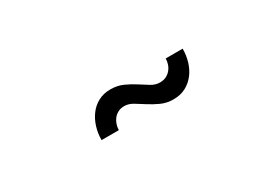

<svg xmlns="http://www.w3.org/2000/svg" viewBox="-4 -1095 772 534"><g transform="rotate(-30 382.0 -828.0)"><path d="M452 -831Q463.5 -831 472.2 -835.2Q481 -839.5 487 -846.8Q493 -854 496 -863Q499 -872 499 -881H553.5Q553.5 -859.5 547.5 -839.8Q541.5 -820 529.8 -804.8Q518 -789.5 501 -780.5Q484 -771.5 462 -771.5Q439.5 -771.5 421.8 -779.8Q404 -788 388.8 -797.8Q373.5 -807.5 360 -815.8Q346.5 -824 332.5 -824Q321 -824 312.5 -819.5Q304 -815 298.2 -807.8Q292.5 -800.5 289.5 -791.5Q286.5 -782.5 286.5 -773.5H231Q231 -795 237.2 -815Q243.5 -835 255 -850.2Q266.5 -865.5 283.5 -874.5Q300.5 -883.5 322.5 -883.5Q345 -883.5 363 -875.2Q381 -867 396 -857.2Q411 -847.5 424.5 -839.2Q438 -831 452 -831Z"/></g></svg>

Font: Lato
Style: Regular
Weight: 400
Designer: Lukasz Dziedzic with Adam Twardoch and Botio Nikoltchev
Foundry: tyPoland Lukasz Dziedzic
Version: Version 2.015; 2015-08-06; http://www.latofonts.com/